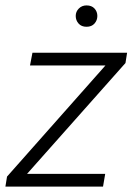

<svg xmlns="http://www.w3.org/2000/svg" viewBox="-21 -690 493 710"><path d="M-1 0 5 -37 369 -448H90L99 -495H449L443 -457L79 -47H368L360 0ZM299 -591Q280 -591 269.5 -603Q259 -615 259 -631Q259 -647 270.5 -658.5Q282 -670 299 -670Q318 -670 328.5 -658.5Q339 -647 339 -631Q339 -615 328.5 -603Q318 -591 299 -591Z"/></svg>

Font: Livvic Light
Style: Italic
Weight: 300
Italic angle: -10°
Designer: Jacques Le Bailly, Baron von Fonthausen
Version: Version 1.001; ttfautohint (v1.8.2)